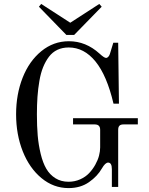

<svg xmlns="http://www.w3.org/2000/svg" viewBox="-20 -940 760 978"><path d="M582 -722.2 585.9 -412.1H558.1Q524.4 -555.7 466.3 -627Q408.2 -698.2 330.1 -698.2Q297.9 -698.2 272.5 -686.3Q247.1 -674.3 229.5 -651.1Q211.9 -627.9 199.7 -597.9Q187.5 -567.9 180.7 -528.1Q173.8 -488.3 170.9 -447.3Q168 -406.2 168 -356.9Q168 -297.4 172.1 -249.3Q176.3 -201.2 187.3 -156Q198.2 -110.8 215.8 -80.6Q233.4 -50.3 262.2 -32.2Q291 -14.2 329.1 -14.2Q360.8 -14.2 388.2 -26.4Q415.5 -38.6 433.8 -57.9Q452.1 -77.1 465.3 -100.8Q478.5 -124.5 484.4 -147Q490.2 -169.4 490.2 -189V-278.8Q490.2 -306.2 462.9 -306.2H352.1V-337.9H682.1V-306.2H608.9Q594.7 -306.2 588.4 -299.6Q582 -293 582 -278.8V12.2H549.8V-78.1Q549.8 -111.8 530.8 -111.8Q516.1 -111.8 499 -82Q476.6 -42.5 433.3 -12.2Q390.1 18.1 329.1 18.1Q252.9 18.1 191.4 -32.7Q129.9 -83.5 95.9 -169.2Q62 -254.9 62 -357.9Q62 -459.5 95.2 -543.9Q128.4 -628.4 190.4 -679.2Q252.4 -730 331.1 -730Q417.5 -730 486.8 -667Q510.7 -645 520 -645Q526.9 -645 532.2 -651.4Q537.6 -657.7 540 -666L557.1 -722.2ZM178.2 -905.8 189.9 -919.9 337.9 -824.2 485.8 -919.9 498 -905.8 357.9 -762.2H317.9Z"/></svg>

Font: Flanker Steampunk
Style: Regular
Weight: 400
Designer: Alexey Kryukov, Leonardo Di Lena
Foundry: Alexey Kryukov, Leonardo Di Lena
Version: 1.210